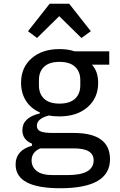

<svg xmlns="http://www.w3.org/2000/svg" viewBox="-20 -789 640 1021"><path d="M244 -769H348L463 -623L413 -587L295 -703L177 -587L129 -623ZM300 212Q63 212 63 86Q63 10 150 -14V-25Q99 -46 99 -97Q99 -164 192 -186V-191Q144 -212 118 -253Q92 -294 92 -349Q92 -430 148 -479Q204 -528 297 -528Q342 -528 377 -516H561V-445H469Q502 -409 502 -348Q502 -268 445.5 -219Q389 -170 296 -170Q262 -170 241 -175Q176 -159 176 -120Q176 -98 196.5 -90Q217 -82 258 -82H372Q565 -82 565 58Q565 212 300 212ZM296 -238Q351 -238 379 -264Q407 -290 407 -335V-363Q407 -408 379 -434Q351 -460 296 -460Q242 -460 214.5 -434Q187 -408 187 -363V-335Q187 -290 214.5 -264Q242 -238 296 -238ZM478 63Q478 0 372 0H194Q148 20 148 64Q148 99 175.5 120.5Q203 142 260 142H340Q478 142 478 63Z"/></svg>

Font: IBM Plex Mono Text
Style: Regular
Weight: 450
Designer: Mike Abbink, Paul van der Laan, Pieter van Rosmalen
Foundry: Bold Monday
Version: Version 2.000